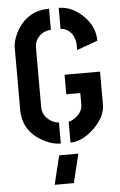

<svg xmlns="http://www.w3.org/2000/svg" viewBox="-60 -730 617 984"><g transform="rotate(-5 248.5 -237.5)"><path d="M180.7 212.9 216.8 64.5H315.4L279.3 212.9ZM38.1 -187.5Q38.1 -78.1 134.8 -23.4Q184.6 4.9 230.5 4.9V-103.5Q206.1 -103.5 177.7 -125Q147.5 -150.4 146.5 -187.5V-496.1Q146.5 -536.1 179.7 -562.5Q202.1 -579.1 230.5 -580.1V-688.5Q124 -688.5 67.4 -596.7Q42 -553.7 38.1 -511.7ZM280.3 4.9Q342.8 3.9 404.3 -55.7Q461.9 -114.3 462.9 -171.9V-344.7H280.3V-244.1H352.5V-185.5Q352.5 -142.6 307.6 -114.3Q291 -103.5 280.3 -103.5ZM280.3 -580.1Q316.4 -579.1 339.8 -545.9Q353.5 -524.4 355.5 -496.1V-464.8L462.9 -503.9Q462.9 -579.1 400.4 -637.7Q344.7 -688.5 280.3 -688.5Z"/></g></svg>

Font: Post No Bills Jaffna
Style: Bold
Weight: 700
Designer: Kosala Senevirathne, Siva Puranthara, Lasantha Premarathna, Tharique Azeez
Foundry: Mooniak
Version: Version 1.220 ; ttfautohint (v1.6)